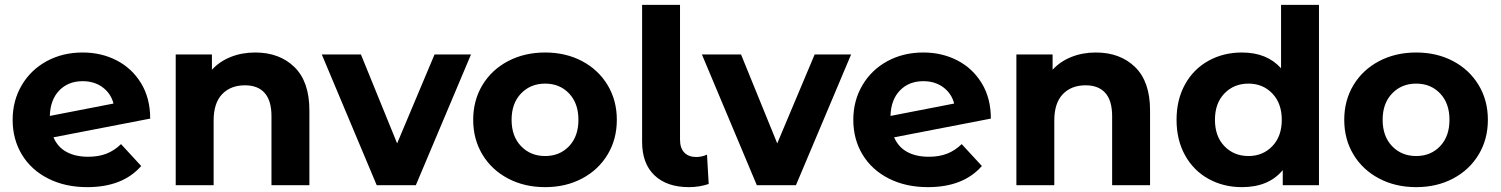

<svg xmlns="http://www.w3.org/2000/svg" viewBox="-20 -762 6174 790"><path d="M478 -169 561 -79Q485 8 339 8Q248 8 178 -27.5Q108 -63 70 -126Q32 -189 32 -269Q32 -348 69.5 -411.5Q107 -475 172.5 -510.5Q238 -546 320 -546Q397 -546 460 -513.5Q523 -481 560.5 -419.5Q598 -358 598 -274L200 -197Q217 -157 253.5 -137Q290 -117 343 -117Q385 -117 417.5 -129.5Q450 -142 478 -169ZM185 -285 447 -336Q436 -378 402 -403Q368 -428 320 -428Q261 -428 224 -390Q187 -352 185 -285Z M1253 -308V0H1097V-284Q1097 -348 1069 -379.5Q1041 -411 988 -411Q929 -411 894 -374.5Q859 -338 859 -266V0H703V-538H852V-475Q883 -509 929 -527.5Q975 -546 1030 -546Q1130 -546 1191.5 -486Q1253 -426 1253 -308Z M1918 -538 1691 0H1530L1304 -538H1465L1614 -172L1768 -538Z M1927 -269Q1927 -349 1965 -412Q2003 -475 2070.5 -510.5Q2138 -546 2223 -546Q2308 -546 2375 -510.5Q2442 -475 2480 -412Q2518 -349 2518 -269Q2518 -189 2480 -126Q2442 -63 2375 -27.5Q2308 8 2223 8Q2138 8 2070.5 -27.5Q2003 -63 1965 -126Q1927 -189 1927 -269ZM2360 -269Q2360 -337 2321.5 -377.5Q2283 -418 2223 -418Q2163 -418 2124 -377.5Q2085 -337 2085 -269Q2085 -201 2124 -160.5Q2163 -120 2223 -120Q2283 -120 2321.5 -160.5Q2360 -201 2360 -269Z M2622 -178V-742H2778V-187Q2778 -153 2795.5 -134.5Q2813 -116 2845 -116Q2857 -116 2869.5 -119Q2882 -122 2889 -126L2896 -5Q2857 8 2815 8Q2724 8 2673 -40.5Q2622 -89 2622 -178Z M3482 -538 3255 0H3094L2868 -538H3029L3178 -172L3332 -538Z M3937 -169 4020 -79Q3944 8 3798 8Q3707 8 3637 -27.5Q3567 -63 3529 -126Q3491 -189 3491 -269Q3491 -348 3528.5 -411.5Q3566 -475 3631.5 -510.5Q3697 -546 3779 -546Q3856 -546 3919 -513.5Q3982 -481 4019.5 -419.5Q4057 -358 4057 -274L3659 -197Q3676 -157 3712.5 -137Q3749 -117 3802 -117Q3844 -117 3876.5 -129.5Q3909 -142 3937 -169ZM3644 -285 3906 -336Q3895 -378 3861 -403Q3827 -428 3779 -428Q3720 -428 3683 -390Q3646 -352 3644 -285Z M4712 -308V0H4556V-284Q4556 -348 4528 -379.5Q4500 -411 4447 -411Q4388 -411 4353 -374.5Q4318 -338 4318 -266V0H4162V-538H4311V-475Q4342 -509 4388 -527.5Q4434 -546 4489 -546Q4589 -546 4650.5 -486Q4712 -426 4712 -308Z M5407 -742V0H5258V-62Q5200 8 5090 8Q5014 8 4952.5 -26Q4891 -60 4856 -123Q4821 -186 4821 -269Q4821 -352 4856 -415Q4891 -478 4952.5 -512Q5014 -546 5090 -546Q5193 -546 5251 -481V-742ZM5254 -269Q5254 -337 5215 -377.5Q5176 -418 5117 -418Q5057 -418 5018 -377.5Q4979 -337 4979 -269Q4979 -201 5018 -160.5Q5057 -120 5117 -120Q5176 -120 5215 -160.5Q5254 -201 5254 -269Z M5511 -269Q5511 -349 5549 -412Q5587 -475 5654.5 -510.5Q5722 -546 5807 -546Q5892 -546 5959 -510.5Q6026 -475 6064 -412Q6102 -349 6102 -269Q6102 -189 6064 -126Q6026 -63 5959 -27.5Q5892 8 5807 8Q5722 8 5654.5 -27.5Q5587 -63 5549 -126Q5511 -189 5511 -269ZM5944 -269Q5944 -337 5905.5 -377.5Q5867 -418 5807 -418Q5747 -418 5708 -377.5Q5669 -337 5669 -269Q5669 -201 5708 -160.5Q5747 -120 5807 -120Q5867 -120 5905.5 -160.5Q5944 -201 5944 -269Z"/></svg>

Font: Montserrat Alternates
Style: Bold
Weight: 700
Designer: Julieta Ulanovsky
Foundry: Julieta Ulanovsky
Version: Version 7.200